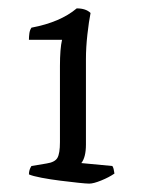

<svg xmlns="http://www.w3.org/2000/svg" viewBox="-20 -786 341 458"><path d="M193 -348Q186 -348 167 -350Q148 -352 124 -355Q100 -358 79 -362Q58 -366 49 -370Q49 -381 55 -390L91 -396Q111 -399 117 -409.5Q123 -420 123 -447V-628Q123 -670 128 -691H49Q49 -698 50 -706Q51 -714 55 -720Q124 -733 163 -766Q185 -766 196 -755Q192 -735 188.5 -704Q185 -673 185 -645V-441Q185 -411 174 -397L248 -390Q250 -387 251 -383Q252 -379 253 -372Q240 -363 221.5 -355.5Q203 -348 193 -348Z"/></svg>

Font: Texturina 72pt Light
Style: Regular
Weight: 300
Designer: Guillermo Torres Carreño
Foundry: Omnibus-Type
Version: Version 1.002; ttfautohint (v1.8.3)